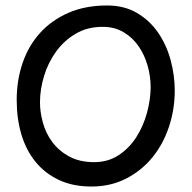

<svg xmlns="http://www.w3.org/2000/svg" viewBox="-20 -650 700 701"><path d="M371 -630Q434 -630 480.5 -602.5Q527 -575 557.5 -530.5Q588 -486 603 -430.5Q618 -375 618 -319Q618 -251 597 -187.5Q576 -124 536.5 -75.5Q497 -27 440.5 2Q384 31 314 31Q246 31 195 7Q144 -17 109.5 -59.5Q75 -102 58 -159.5Q41 -217 41 -285Q41 -357 62.5 -420Q84 -483 126 -529.5Q168 -576 229.5 -603Q291 -630 371 -630ZM355 -552Q299 -552 256.5 -527Q214 -502 185 -462Q156 -422 141 -373Q126 -324 126 -276Q126 -241 136.5 -202.5Q147 -164 170.5 -132Q194 -100 232 -79Q270 -58 324 -58Q375 -58 414 -84Q453 -110 478.5 -150.5Q504 -191 517 -239.5Q530 -288 530 -333Q530 -371 519 -410Q508 -449 486.5 -480.5Q465 -512 432 -532Q399 -552 355 -552Z"/></svg>

Font: BM YEONSUNG
Style: Regular
Weight: 400
Designer: Bongjin Kim; Myungsoo Han; Jaehyun Keum; Jihee Min; Dokyung Lee; Chorong Kim; Jooyeon Kang; Sang-a Kim;
Foundry: Sandoll Communications Inc.
Version: Version 1.000;PS 1;hotconv 16.6.51;makeotf.lib2.5.65220